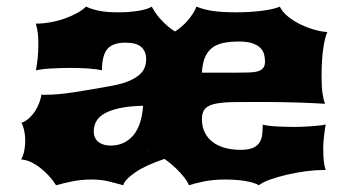

<svg xmlns="http://www.w3.org/2000/svg" viewBox="-20 -547 1040 572"><path d="M43 -71.8Q49.3 -83 52.2 -97.7Q55.2 -112.3 55.2 -127.4Q55.2 -143.1 52.2 -157.2Q49.3 -171.4 43.9 -181.2Q56.6 -185.5 67.1 -195.3Q77.6 -205.1 85.2 -217Q92.8 -229 97.4 -241.9Q102.1 -254.9 103.5 -265.6Q106 -264.6 108.9 -264.6Q111.8 -264.6 115.2 -264.6Q151.4 -264.6 202.4 -272.5Q253.4 -280.3 313.5 -291.5Q342.8 -296.9 362.3 -304.9Q381.8 -313 393.8 -323Q405.8 -333 410.6 -345Q415.5 -356.9 415.5 -370.1Q415.5 -394 400.9 -407Q386.2 -419.9 354 -419.9Q315.4 -419.9 299.6 -400.6Q283.7 -381.3 283.7 -337.4Q267.6 -341.3 242.2 -343Q216.8 -344.7 189 -344.7Q174.8 -344.7 160.4 -344.2Q146 -343.8 132.3 -343Q118.7 -342.3 106.9 -340.8Q95.2 -339.4 86.9 -337.4Q89.8 -352.5 92 -371.6Q94.2 -390.6 94.2 -416Q94.2 -424.3 94 -431.4Q93.8 -438.5 93 -445.3Q92.3 -452.1 90.8 -459.7Q89.4 -467.3 86.9 -476.6Q107.4 -476.6 129.6 -480.5Q151.9 -484.4 171.9 -491.5Q191.9 -498.5 209 -507.8Q226.1 -517.1 236.3 -527.3Q253.9 -519 276.6 -514.6Q299.3 -510.3 331.5 -510.3Q365.7 -510.3 393.1 -514.9Q420.4 -519.5 432.1 -527.3Q443.4 -505.4 462.2 -485.6Q481 -465.8 501.5 -453.1Q522 -466.3 539.1 -485.8Q556.2 -505.4 565.4 -527.3Q587.4 -518.1 615.2 -514.2Q643.1 -510.3 685.5 -510.3Q704.6 -510.3 723.9 -511.5Q743.2 -512.7 760.5 -514.9Q777.8 -517.1 791.7 -520.3Q805.7 -523.4 813.5 -527.3Q821.8 -510.3 839.4 -496.6Q856.9 -482.9 877.7 -473.1Q898.4 -463.4 919.4 -457.8Q940.4 -452.1 955.1 -451.7Q947.8 -435.1 942.9 -401.6Q938 -368.2 938 -319.3Q938 -285.6 941.2 -266.6Q944.3 -247.6 948.2 -237.8Q934.6 -238.8 914.1 -239.7Q893.6 -240.7 869.4 -241.5Q845.2 -242.2 819.3 -242.7Q793.5 -243.2 769.5 -243.2Q717.3 -243.2 681.4 -242.9Q645.5 -242.7 623.3 -238.3Q601.1 -233.9 591.3 -223.4Q581.5 -212.9 581.5 -192.4Q581.5 -169.4 590.1 -152.3Q598.6 -135.3 613.8 -123.8Q628.9 -112.3 650.1 -106.4Q671.4 -100.6 696.3 -100.6Q720.2 -100.6 733.4 -106.4Q746.6 -112.3 753.2 -122.6Q759.8 -132.8 761.2 -146.5Q762.7 -160.2 762.7 -175.8Q769 -173.8 780.8 -172.4Q792.5 -170.9 806.2 -170.2Q819.8 -169.4 833.7 -169.2Q847.7 -168.9 857.9 -168.9Q868.2 -168.9 881.3 -169.4Q894.5 -169.9 907.7 -170.9Q920.9 -171.9 932.1 -173.1Q943.4 -174.3 950.2 -176.3Q949.2 -171.4 948 -162.6Q946.8 -153.8 945.6 -143.8Q944.3 -133.8 943.6 -123.8Q942.9 -113.8 942.9 -106.9Q942.9 -83 944.6 -67.4Q946.3 -51.8 950.2 -40.5H941.4Q919.9 -40.5 891.8 -36.9Q863.8 -33.2 836.4 -26.9Q809.1 -20.5 785.9 -12.5Q762.7 -4.4 751 4.9Q744.1 0.5 733.2 -2.7Q722.2 -5.9 708.7 -8.1Q695.3 -10.3 680.4 -11.2Q665.5 -12.2 650.9 -12.2Q615.2 -12.2 586.9 -6.3Q558.6 -0.5 543 4.9Q540 -3.4 532.7 -13.4Q525.4 -23.4 515.6 -33.9Q505.9 -44.4 494.1 -54.7Q482.4 -64.9 470.2 -73.7Q412.6 -54.2 381.8 -32.7Q351.1 -11.2 347.2 4.9Q335.9 2 325.4 -1Q314.9 -3.9 303.7 -6.6Q292.5 -9.3 280.3 -10.7Q268.1 -12.2 253.4 -12.2Q222.7 -12.2 195.1 -6.6Q167.5 -1 147 4.9Q138.7 -8.8 126.5 -22.2Q114.3 -35.6 100.3 -46.6Q86.4 -57.6 71.5 -64.5Q56.6 -71.3 43 -71.8ZM688.5 -330.6Q708 -330.6 723.1 -331.1Q738.3 -331.5 748.5 -334.7Q758.8 -337.9 764.2 -344.5Q769.5 -351.1 769.5 -363.8Q769.5 -375 766.6 -385.7Q763.7 -396.5 755.1 -404.8Q746.6 -413.1 731.4 -418.2Q716.3 -423.3 691.9 -423.3Q664.6 -423.3 644.5 -418.9Q624.5 -414.6 611.1 -403.8Q597.7 -393.1 590.3 -375.2Q583 -357.4 581.5 -330.6ZM259.3 -155.8Q259.3 -144 263.7 -135.7Q268.1 -127.4 275.1 -122.6Q282.2 -117.7 291.3 -115.5Q300.3 -113.3 309.1 -113.3Q350.6 -113.3 376.5 -143.1Q402.3 -172.9 406.2 -231.9Q365.7 -231 337.9 -225.1Q310.1 -219.2 292.5 -209.5Q274.9 -199.7 267.1 -186Q259.3 -172.4 259.3 -155.8ZM425.8 -96.2Q420.4 -97.7 416 -97.7Z"/></svg>

Font: Arbutus
Style: Regular
Weight: 400
Designer: Karolina Lach
Foundry: Sorkin Type Co.
Version: Version 1.003